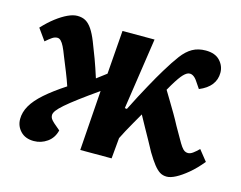

<svg xmlns="http://www.w3.org/2000/svg" viewBox="-81 -650 988 787"><g transform="rotate(15 413.5 -257.0)"><path d="M443 -213 452 -212Q468 -244 482.5 -271.5Q497 -299 510 -322.5Q523 -346 534 -365.5Q545 -385 555 -401Q581 -444 602 -472Q623 -500 647 -513.5Q671 -527 703 -527Q743 -527 763.5 -505Q784 -483 784 -454Q784 -425 767 -403Q750 -381 716 -367L697 -395Q688 -409 677.5 -415Q667 -421 656 -417Q645 -413 631 -396Q623 -386 613 -370.5Q603 -355 589 -330Q601 -310 614 -288.5Q627 -267 640.5 -244Q654 -221 666 -198Q683 -169 693.5 -150Q704 -131 711.5 -120.5Q719 -110 725.5 -106Q732 -102 740 -102Q750 -102 761 -110Q772 -118 785 -131L821 -86Q794 -53 767.5 -31Q741 -9 719 2.5Q697 14 681 14Q664 14 651.5 6Q639 -2 625.5 -19Q612 -36 594 -66Q583 -87 569.5 -111Q556 -135 542.5 -159.5Q529 -184 517 -206Q504 -183 491.5 -161.5Q479 -140 469.5 -122Q460 -104 452 -88L444 0H311L329 -255Q282 -222 250 -198Q218 -174 198.5 -157Q179 -140 170.5 -128.5Q162 -117 162 -108Q162 -100 166 -93.5Q170 -87 180 -78L207 -55Q199 -22 173.5 -4Q148 14 117 14Q81 14 60.5 -7.5Q40 -29 40 -59Q40 -88 56 -116Q72 -144 106 -174Q140 -204 192 -238Q183 -265 171.5 -293.5Q160 -322 147 -354Q138 -378 131 -392Q124 -406 117 -413Q110 -420 102 -420Q91 -420 80.5 -413Q70 -406 54 -392L19 -441Q45 -469 70 -488Q95 -507 117.5 -517.5Q140 -528 158 -528Q179 -528 193.5 -519.5Q208 -511 220.5 -492.5Q233 -474 245 -444Q259 -409 271 -376.5Q283 -344 297 -300L338 -331L352 -516H488Z"/></g></svg>

Font: Literata 18pt
Style: Bold Italic
Weight: 700
Italic angle: -2°
Designer: Latin by Veronika Burian and Jose Scaglione. Greek by Irene Vlachou. Cyrillic by Vera Evstafieva
Foundry: TypeTogether
Version: Version 3.103;gftools[0.9.29]